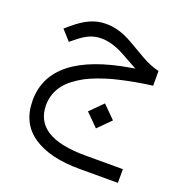

<svg xmlns="http://www.w3.org/2000/svg" viewBox="-128 -485 897 938"><g transform="rotate(20 321.0 -16.0)"><path d="M393.6 126 458.5 61 393.6 -3.9 328.6 61ZM474.6 -214.4 453.6 -210.9C188.5 -166.5 56.2 -62 56.2 102.5C56.2 181.6 85.4 240.7 143.6 280.3C201.7 319.8 282.2 339.4 385.7 339.4H585.4V268.1H391.6C215.3 268.1 125.5 214.8 125.5 101.1C125.5 60.1 140.1 23.4 162.1 -5.4C184.1 -34.2 220.7 -60.1 256.8 -79.6C293 -98.6 342.8 -115.7 384.3 -127.4C405.3 -132.8 428.2 -138.2 453.6 -143.6C478.5 -148.9 501 -152.8 521 -156.2C540.5 -159.7 562 -162.6 585 -165.5V-242.2C554.2 -249.5 524.9 -261.2 496.1 -277.8L403.8 -331.1C357.4 -357.9 312 -371.1 267.6 -371.1C209.5 -371.1 161.1 -349.1 102.1 -298.8L77.6 -278.3L124.5 -226.1L153.8 -249.5C194.8 -282.2 227.5 -296.4 270.5 -296.4C307.1 -296.4 347.7 -284.2 391.6 -260.3Z"/></g></svg>

Font: Shabnam Light
Style: Regular
Weight: 300
Foundry: DejaVu fonts team - Redesigned by Saber Rastikerdar - Based on Vazir font
Version: Version 5.0.1